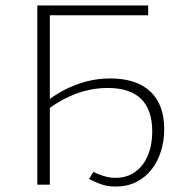

<svg xmlns="http://www.w3.org/2000/svg" viewBox="-20 -678 673 705"><path d="M404 7Q374 7 349.5 -2Q325 -11 307 -21L323 -47Q342 -37 363 -31Q384 -25 404 -25Q446 -25 476.5 -47Q507 -69 523 -107.5Q539 -146 539 -195Q539 -275 498 -315Q457 -355 376 -355Q317 -355 261 -334.5Q205 -314 151 -273L138 -296Q178 -328 218 -348.5Q258 -369 299.5 -379.5Q341 -390 384 -390Q481 -390 532 -342Q583 -294 583 -203Q583 -161 571 -122.5Q559 -84 536 -55Q513 -26 480 -9.5Q447 7 404 7ZM117 0V-658H163V0ZM138 -622V-658H524V-622Z"/></svg>

Font: Ysabeau Infant ExtraLight
Style: Regular
Weight: 250
Designer: Christian Thalmann (Catharsis Fonts)
Version: Version 2.001;gftools[0.9.30]; featfreeze: ss01,ss02,lnum